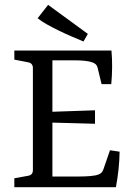

<svg xmlns="http://www.w3.org/2000/svg" viewBox="-20 -778 551 798"><path d="M442.5 -428.4H402.2L385.5 -497.1Q383.3 -505.5 378.2 -510.4Q373.1 -515.3 364.4 -518.5Q352 -523.3 332.2 -525.3Q312.4 -527.3 288.7 -527.3H197.8V-313.5L374.9 -319.6V-263.6L197.8 -268.4V-44.4H309.5Q333.1 -44.4 355.1 -46.2Q377.1 -48 389.5 -52.7Q397.8 -56 402.4 -61.1Q406.9 -66.2 409.8 -74.2L437.1 -153.5L477.1 -147.6Q476.7 -112.4 472.7 -74.9Q468.7 -37.5 461.8 0H39.6V-37.1L97.8 -47.6Q107.3 -49.5 112 -55.3Q116.7 -61.1 116.7 -70.5V-496Q116.7 -505.1 111.8 -511.1Q106.9 -517.1 97.8 -518.9L39.6 -530.2V-568H443.3Q446.2 -534.2 446 -499.6Q445.8 -465.1 442.5 -428.4ZM180 -757.8 345.1 -637.1 326.9 -605.5Q302.9 -615.6 275.8 -627.3Q248.7 -638.9 223.1 -651.5Q197.5 -664 174.5 -676.9Q151.6 -689.8 136.4 -702.2Z"/></svg>

Font: Rasa
Style: Regular
Weight: 400
Version: Version 1.000;PS 1.000;hotconv 1.0.88;makeotf.lib2.5.647800;